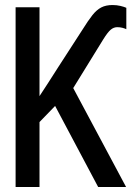

<svg xmlns="http://www.w3.org/2000/svg" viewBox="-20 -743 540 763"><path d="M42 0V-714H137V-361Q153 -385 170 -411.5Q187 -438 210 -474L307 -624Q330 -661 347 -682.5Q364 -704 382.5 -713.5Q401 -723 427 -723Q444 -723 458.5 -719.5Q473 -716 482 -712V-627Q476 -630 466.5 -632.5Q457 -635 446 -635Q432 -635 420 -625Q408 -615 390 -586L271 -393L481 0H370L199 -322L137 -258V0Z"/></svg>

Font: Noto Sans Mono ExtraCondensed Medium
Style: Regular
Weight: 500
Width: 2
Designer: Monotype Design Team
Foundry: Monotype Imaging Inc.
Version: Version 2.014